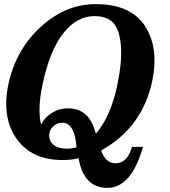

<svg xmlns="http://www.w3.org/2000/svg" viewBox="-20 -763 815 923"><path d="M496.6 140.1Q381.8 140.1 357.9 -2.4Q325.7 6.3 280.3 6.3Q132.3 6.3 59.6 -96.2Q9.8 -166.5 9.8 -263.2Q9.8 -308.1 20.5 -358.4Q56.2 -523.9 175.5 -633.5Q294.9 -743.2 440.4 -743.2Q608.4 -743.2 677.2 -637.7Q722.7 -567.4 722.7 -472.7Q722.7 -425.3 711.4 -372.1Q664.6 -150.4 466.3 -39.6Q487.3 22 535.2 22Q592.3 22 614.7 -57.1H667.5Q611.3 140.1 496.6 140.1ZM440.4 -120.1Q510.7 -199.2 543.5 -352.1Q562.5 -441.9 562.5 -507.3Q562.5 -597.2 533.7 -641.4Q504.9 -685.5 434.1 -685.5Q349.1 -685.5 284.2 -603Q219.2 -520.5 185.1 -359.4Q169.9 -289.1 169.9 -234.4Q169.9 -194.8 177.7 -164.1Q192.4 -195.8 227.5 -219Q262.7 -242.2 307.1 -242.2Q411.1 -242.2 440.4 -120.1ZM301.8 -48.3Q326.7 -48.3 348.1 -55.2Q338.9 -172.9 279.8 -172.9Q253.9 -172.9 235.1 -155Q216.3 -137.2 216.3 -111.8Q216.3 -84 238.3 -66.2Q260.3 -48.3 301.8 -48.3Z"/></svg>

Font: Munson
Style: Bold Italic
Weight: 700
Italic angle: -12°
Designer: Paul James MIller
Foundry: High-Logic / Made with FontCreator
Version: Version 2.10;May 5, 2019;FontCreator 11.5.0.2430 64-bit